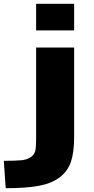

<svg xmlns="http://www.w3.org/2000/svg" viewBox="-57 -770 493 1010"><path d="M133 -34V-520H333V-50Q333 30 316.5 80Q300 130 257.5 162.5Q215 195 147.5 207.5Q80 220 -27 220L-37 76Q24 76 55 73Q86 70 105 56.5Q124 43 128.5 24Q133 5 133 -34ZM133 -610V-750H333V-610Z"/></svg>

Font: Mplus 1p Black
Style: Regular
Weight: 900
Version: Version 1.061